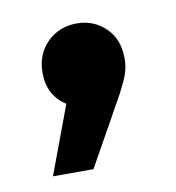

<svg xmlns="http://www.w3.org/2000/svg" viewBox="-45 -190 321 350"><g transform="rotate(-10 116.0 -15.5)"><path d="M193 -71Q193 -55 188 -41.5Q183 -28 173 -9L102 118H27L74 -8Q41 -29 41 -71Q41 -105 63 -127Q85 -149 118 -149Q149 -149 171 -128Q193 -107 193 -71Z"/></g></svg>

Font: Montserrat arm2 SemiBold
Style: Regular
Weight: 600
Designer: Julieta Ulanovsky
Foundry: Julieta Ulanovsky
Version: Version 6.000